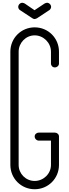

<svg xmlns="http://www.w3.org/2000/svg" viewBox="-20 -1368 502 1390"><path d="M230 -1230C236 -1230 244 -1234 248 -1236L336 -1294C344 -1298 350 -1310 350 -1318C350 -1334 336 -1348 320 -1348C314 -1348 306 -1344 302 -1342L230 -1294L160 -1342C156 -1344 148 -1348 142 -1348C126 -1348 112 -1334 112 -1318C112 -1308 118 -1298 126 -1294L214 -1236C218 -1234 224 -1230 230 -1230ZM231 -1170C133 -1170 55 -1092 55 -994V-174C55 -76 133 2 231 2C329 2 407 -76 407 -174V-380C407 -396 393 -408 377 -408H261C245 -408 231 -396 231 -380C231 -364 245 -350 261 -350H349V-174C349 -110 295 -58 231 -58C167 -58 115 -110 115 -174V-994C115 -1058 167 -1112 231 -1112C295 -1112 349 -1058 349 -994V-908C349 -892 361 -880 377 -880C393 -880 407 -892 407 -908V-994C407 -1092 329 -1170 231 -1170Z"/></svg>

Font: bauhaus_2017
Style: _regular
Weight: 400
Version: Version 1.0